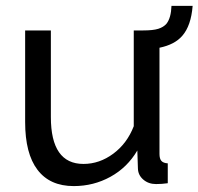

<svg xmlns="http://www.w3.org/2000/svg" viewBox="-20 -626 678 656"><path d="M565.9 -606H638.2Q632.8 -538.1 603 -503.9Q577.1 -473.6 524.9 -462.9V-100.1Q524.9 -83.5 531.5 -76.2Q538.1 -68.8 553.2 -67.9V0Q533.2 2.9 513.2 2.9Q487.3 2.9 469.5 -12.5Q451.7 -27.8 451.2 -50.8L449.2 -111.8Q415 -53.7 357.4 -22Q299.8 9.8 231.9 9.8Q150.4 9.8 108.2 -45.7Q65.9 -101.1 65.9 -209V-522H153.8V-226.1Q153.8 -65.9 265.1 -65.9Q319.8 -65.9 366.9 -100.8Q414.1 -135.7 437 -194.8V-522H469.2Q502.9 -522 520.8 -527.6Q538.6 -533.2 548.8 -544.9Q564.5 -564.9 565.9 -606Z"/></svg>

Font: Rawline Medium
Style: Regular
Weight: 500
Designer: Matt McInerney, Pablo Impallari, Rodrigo Fuenzalida
Foundry: Matt McInerney, Pablo Impallari, Rodrigo Fuenzalida
Version: Version 4.020;PS 004.020;hotconv 1.0.88;makeotf.lib2.5.64775